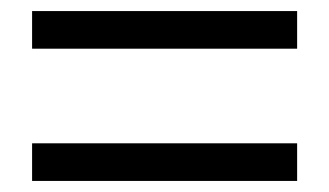

<svg xmlns="http://www.w3.org/2000/svg" viewBox="-20 -542 595 347"><path d="M38 -454H517V-522H38ZM38 -215H517V-283H38Z"/></svg>

Font: Source Han Sans CN Regular
Style: Regular
Weight: 400
Designer: Ryoko NISHIZUKA (kana & ideographs); Paul D. Hunt (Latin, Greek & Cyrillic); Wenlong ZHANG (bopomofo); Sandoll Communica
Foundry: Adobe Systems Incorporated
Version: Version 1.004;PS 1.004;hotconv 1.0.82;makeotf.lib2.5.63406